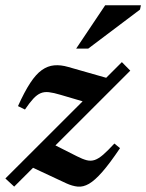

<svg xmlns="http://www.w3.org/2000/svg" viewBox="-28 -700 556 731"><path d="M-7.5 -20.5 436 -463.5 468 -431 26 10.5ZM67 -283 40.5 -296Q65 -350.5 87 -384Q109 -417.5 131.2 -433.2Q153.5 -449 178.2 -451.2Q203 -453.5 232 -445L402 -396.5L318 -305L202.5 -339Q176 -347 158.2 -349Q140.5 -351 126.8 -345.2Q113 -339.5 99 -324.5Q85 -309.5 67 -283ZM224.5 -2 79 -70 166 -155 265 -105Q286.5 -94 302.2 -90Q318 -86 332.8 -91Q347.5 -96 365 -111.2Q382.5 -126.5 407.5 -153.5L429 -136Q390 -78 361.5 -45.5Q333 -13 310.8 -0.2Q288.5 12.5 268 10.5Q247.5 8.5 224.5 -2ZM262 -515 372.5 -680H508.5L505 -663.5L308 -515Z"/></svg>

Font: Newsreader 16pt 16pt SemiBold
Style: Italic
Weight: 600
Italic angle: -17°
Version: Version 1.003